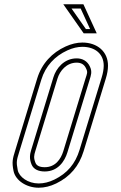

<svg xmlns="http://www.w3.org/2000/svg" viewBox="-20 -872 564 898"><path d="M365.4 -673C340.1 -673 313.8 -666.8 286.7 -654.5C223.7 -625.8 175.5 -575.2 154 -505L50.1 -165C39.4 -130.2 34.8 -114.3 43.3 -72.5C52.4 -27.6 104.1 6 160.8 6C188.1 6 215.5 -0.7 242.9 -14C308.1 -45.7 349.8 -95.2 371.1 -165L475 -505C481.6 -526.3 484.9 -546 485.1 -564C485.7 -631.2 434.3 -673 365.4 -673ZM382.4 -552C391.7 -533.9 387 -527.6 380 -505L276.1 -165C264.5 -127.2 238.7 -90 189.2 -90C165.8 -90 151.4 -96.8 145.9 -110.5C136.5 -133.9 139.1 -145.4 145.1 -165L249 -505C260 -540.7 291.2 -579 338.7 -579C360 -579 374.6 -570 382.4 -552ZM371.5 -716H432.5L370.1 -852H276.1ZM365.4 -653C426 -653 465.6 -618.7 465.1 -564.2C464.9 -548.5 462 -530.7 455.9 -510.8L352 -170.8C332.1 -105.8 294.6 -61.4 234.2 -32C209.1 -19.8 184.9 -14 160.8 -14C110.6 -14 69.4 -44.4 62.9 -76.5C55 -115.6 58.5 -124.1 69.2 -159.2L173.2 -499.2C192.9 -563.6 236.6 -609.7 295 -636.3C320 -647.7 343.3 -653 365.4 -653ZM400.5 -560.6C388.8 -586.3 365.9 -599 338.7 -599C279.1 -599 242.4 -551.6 229.9 -510.9L126 -170.9C119.8 -150.6 116.3 -130.6 127.4 -103.1C137.3 -78.3 162.9 -70 189.2 -70C251.1 -70 282.6 -117.8 295.2 -159.2L399.2 -499.2C405 -518.4 412.4 -536.5 400.5 -560.6ZM381.9 -736 314.6 -832H357.3L401.4 -736Z"/></svg>

Font: Din Kursivschrift
Style: EngGhost
Weight: 400
Version: Version 1.089